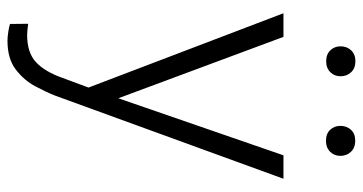

<svg xmlns="http://www.w3.org/2000/svg" viewBox="-250 -512 975 516"><g transform="rotate(90 238.0 -254.5)"><path d="M79.6 -528.3 244.6 -84.5 397.9 -528.3H460.9L237.8 84.5Q228.5 108.4 212.4 138.7Q196.3 168.9 167.2 191.2Q138.2 213.4 89.8 213.4Q80.6 213.4 65.9 211.2Q51.3 209 44.9 206.5L44.4 157.7Q49.8 158.7 60.1 159.7Q70.3 160.6 74.2 160.6Q122.1 160.6 147.7 136.7Q173.3 112.8 189.9 65.4L215.8 -4.4L16.1 -528.3ZM105 -681.6Q105 -698.7 115.7 -710.2Q126.5 -721.7 145 -721.7Q163.6 -721.7 174.6 -710.2Q185.5 -698.7 185.5 -681.6Q185.5 -665.5 174.6 -654.3Q163.6 -643.1 145 -643.1Q126.5 -643.1 115.7 -654.3Q105 -665.5 105 -681.6ZM318.8 -681.2Q318.8 -698.2 329.3 -709.7Q339.8 -721.2 358.9 -721.2Q377.4 -721.2 388.4 -709.7Q399.4 -698.2 399.4 -681.2Q399.4 -665 388.4 -653.8Q377.4 -642.6 358.9 -642.6Q339.8 -642.6 329.3 -653.8Q318.8 -665 318.8 -681.2Z"/></g></svg>

Font: Vazirmatn RD UI ExtraLight
Style: Regular
Weight: 200
Designer: Saber Rastikerdar
Foundry: Saber Rastikerdar
Version: Version 33.003